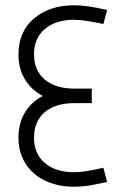

<svg xmlns="http://www.w3.org/2000/svg" viewBox="-20 -695 501 728"><path d="M372 -59 386 -5Q345 4 317.5 8.5Q290 13 261 13Q200 13 152 -9.5Q104 -32 77 -74.5Q50 -117 50 -173Q50 -227 74 -267.5Q98 -308 142 -331Q98 -355 74 -395Q50 -435 50 -489Q50 -575 109 -625Q168 -675 261 -675Q312 -675 386 -657L372 -604Q298 -620 261 -620Q191 -620 150 -585Q109 -550 109 -489Q109 -428 149.5 -393.5Q190 -359 263 -359H328V-304H263Q190 -304 149.5 -269.5Q109 -235 109 -173Q109 -112 150 -77Q191 -42 261 -42Q301 -42 372 -59Z"/></svg>

Font: Cairo Light
Style: Regular
Weight: 300
Designer: Mohamed Gaber, Accademia di Belle Arti di Urbino and others
Foundry: Kief Type Foundry, Accademia di Belle Arti di Urbino and others
Version: Version 3.011